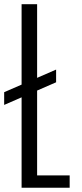

<svg xmlns="http://www.w3.org/2000/svg" viewBox="-20 -879 385 899"><path d="M-0.5 -387.7V-447.3L242.7 -553.2V-493.7ZM81.1 0V-859.4H153.8V-57.6H306.2V0Z"/></svg>

Font: Antonio Thin
Style: Regular
Weight: 250
Designer: Vernon Adams
Foundry: Vernon Adams
Version: Version 1.002